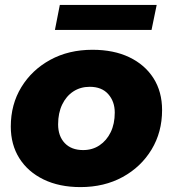

<svg xmlns="http://www.w3.org/2000/svg" viewBox="-20 -754 705 783"><path d="M308 9Q222 9 158 -22Q94 -53 59 -108.5Q24 -164 24 -238Q24 -328 67 -398.5Q110 -469 185 -510Q260 -551 357 -551Q444 -551 507.5 -520.5Q571 -490 606 -435Q641 -380 641 -305Q641 -215 598 -144Q555 -73 480 -32Q405 9 308 9ZM319 -142Q357 -142 386 -161.5Q415 -181 431.5 -215Q448 -249 448 -295Q448 -340 421.5 -370Q395 -400 346 -400Q308 -400 279 -381Q250 -362 233.5 -327.5Q217 -293 217 -247Q217 -199 244 -170.5Q271 -142 319 -142ZM204 -632 224 -734H619L598 -632Z"/></svg>

Font: Montserrat Thin ExtraBold
Style: Italic
Weight: 800
Italic angle: -11.3°
Version: Version 9.000